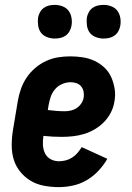

<svg xmlns="http://www.w3.org/2000/svg" viewBox="-20 -759 540 787"><path d="M221 8Q191 8 161 2.5Q131 -3 106.5 -17.5Q82 -32 63.5 -54.5Q45 -77 36.5 -104.5Q28 -132 28 -163Q28 -194 33 -225L53 -345Q57 -369 65.5 -393.5Q74 -418 88.5 -440Q103 -462 124 -480Q145 -498 169 -509Q193 -520 218 -524Q243 -528 268 -528Q294 -528 319.5 -524Q345 -520 367.5 -509.5Q390 -499 408 -482Q426 -465 436 -442.5Q446 -420 450 -394.5Q454 -369 449 -343Q446 -321 435 -299Q424 -277 407 -259.5Q390 -242 369 -229.5Q348 -217 325 -210Q302 -203 279 -200.5Q256 -198 233 -198Q214 -198 195.5 -199Q177 -200 158 -202Q155 -183 156 -164.5Q157 -146 164.5 -130.5Q172 -115 187.5 -106.5Q203 -98 222 -98Q235 -98 249 -101.5Q263 -105 275.5 -113Q288 -121 297.5 -132Q307 -143 315 -156L420 -108Q405 -82 383.5 -59Q362 -36 335.5 -20.5Q309 -5 279.5 1.5Q250 8 221 8ZM246 -303Q258 -303 271 -306Q284 -309 295 -316.5Q306 -324 313.5 -335.5Q321 -347 323 -359Q325 -372 322.5 -384Q320 -396 312.5 -405Q305 -414 293.5 -418Q282 -422 269 -422Q252 -422 234.5 -414.5Q217 -407 205 -392.5Q193 -378 187.5 -361Q182 -344 179 -327L176 -308Q192 -306 210 -304.5Q228 -303 246 -303ZM404 -601Q388 -601 372.5 -607Q357 -613 348 -625Q339 -637 336.5 -653.5Q334 -670 336 -687Q338 -698 344 -709Q350 -720 360 -727Q370 -734 381.5 -736.5Q393 -739 405 -739Q421 -739 436.5 -733Q452 -727 461 -715Q470 -703 473 -686.5Q476 -670 473 -653Q471 -642 465 -631Q459 -620 449 -613Q439 -606 427.5 -603.5Q416 -601 404 -601ZM204 -601Q188 -601 172.5 -607Q157 -613 148 -625Q139 -637 136.5 -653.5Q134 -670 136 -687Q138 -698 144 -709Q150 -720 160 -727Q170 -734 181.5 -736.5Q193 -739 205 -739Q221 -739 236.5 -733Q252 -727 261 -715Q270 -703 273 -686.5Q276 -670 273 -653Q271 -642 265 -631Q259 -620 249 -613Q239 -606 227.5 -603.5Q216 -601 204 -601Z"/></svg>

Font: Iosevka Curly Slab Heavy
Style: Italic
Weight: 900
Italic angle: -9°
Monospace: yes
Designer: Belleve Invis
Foundry: Belleve Invis
Version: Version 22.1.2; ttfautohint (v1.8.4)